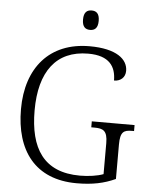

<svg xmlns="http://www.w3.org/2000/svg" viewBox="-61 -965 803 1024"><g transform="rotate(5 341.0 -452.5)"><path d="M388 -811C412 -811 430 -823 430 -863C430 -903 412 -915 388 -915C364 -915 346 -903 346 -863C346 -823 364 -811 388 -811ZM388 10C472 10 534 -3 595 -31V-215C595 -284 614 -294 658 -294H669V-326H440V-294H457C503 -294 527 -284 527 -217V-51C496 -39 448 -32 402 -32C208 -32 131 -154 131 -358C131 -565 218 -684 390 -684C504 -684 539 -627 539 -553C573 -553 599 -574 599 -610C599 -672 538 -724 394 -724C180 -724 58 -580 58 -358C58 -137 165 10 388 10Z"/></g></svg>

Font: Noto Serif Devanagari Light
Style: Regular
Weight: 300
Designer: Universal Thirst, Indian Type Foundry and the Monotype Design Team
Foundry: Monotype Imaging Inc.
Version: Version 2.004